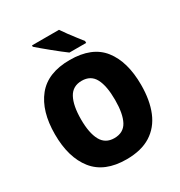

<svg xmlns="http://www.w3.org/2000/svg" viewBox="-213 -1168 1157 1232"><g transform="rotate(-30 366.0 -551.5)"><path d="M685 -451Q685 -337 651 -254.5Q617 -172 546.5 -127.5Q476 -83 366 -83Q204 -83 125.5 -181.5Q47 -280 47 -452Q47 -623 125.5 -720.5Q204 -818 367 -818Q532 -818 608.5 -720.5Q685 -623 685 -451ZM240 -451Q240 -350 270 -295Q300 -240 366 -240Q434 -240 463 -294Q492 -348 492 -451Q492 -554 463 -609Q434 -664 367 -664Q300 -664 270 -608.5Q240 -553 240 -451ZM405 -1020Q419 -999 439.5 -971Q460 -943 480.5 -917Q501 -891 514 -874V-860H390Q373 -872 348 -892Q323 -912 295.5 -934Q268 -956 244 -976.5Q220 -997 205 -1010V-1020Z"/></g></svg>

Font: Noto Sans Telugu UI SemiCondensed Black
Style: Regular
Weight: 900
Width: 4
Designer: Jelle Bosma - Monotype Design Team
Foundry: Monotype Imaging Inc.
Version: Version 2.005; ttfautohint (v1.8.4.7-5d5b)